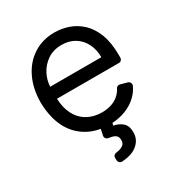

<svg xmlns="http://www.w3.org/2000/svg" viewBox="-180 -675 941 1008"><g transform="rotate(-30 291.0 -170.5)"><path d="M427.9 -399.1Q409.8 -435.4 376.1 -456.3Q342.3 -477.3 296.9 -477.3Q246.8 -477.3 210.6 -452.8Q174 -427.6 154.5 -388.5Q137.8 -354.4 135.7 -316.8H446Q446 -362.9 427.9 -399.1ZM82 -416.2Q112.9 -480.8 168 -516.3Q223.4 -552.6 296.9 -552.6Q339.8 -552.6 381 -538.4Q422.6 -524.1 456.7 -492.5Q490.8 -460.6 511 -408.4Q531.2 -356.2 531.2 -279.8V-265.3Q531.2 -256.4 525.2 -250.4Q519.2 -244.3 510.7 -244.3H135.3Q137.1 -189.6 156.6 -151.3Q177.9 -108.3 216.3 -86.3Q254.6 -63.9 305.4 -63.9Q338.8 -63.9 365.4 -73.5Q392.4 -82.7 411.6 -101.9Q425.8 -115.1 435.4 -133.9Q437.9 -139.2 442.8 -142Q447.8 -144.9 453.5 -144.9Q457.4 -144.9 459.2 -144.2L501.1 -132.5Q507.8 -130.7 511.9 -125Q516 -119.3 516 -112.6Q516 -107.6 514.2 -104Q501.1 -75.6 479.8 -54.3Q450.3 -23.1 405.2 -6Q368.3 8.5 323.9 11L321 25.9Q349.1 30.2 371.8 48.7Q394.9 67.8 394.9 109Q394.9 154.8 357.2 183.9Q324.6 208.8 267 212.4Q258.2 212.7 251.8 207Q245.4 201.3 244.7 192.5L244 177.9Q243.6 169.7 248.9 163.5Q254.3 157.3 262.4 156.6Q282.7 154.5 297.6 147Q319.6 137.1 319.6 111.9Q319.6 88.1 301.5 78.8Q288.7 72.4 264.9 69.2Q256 67.8 250.9 60.5Q245.7 53.3 247.5 44.4L255.3 7.5Q207 -0.7 169.7 -23.8Q112.9 -58.2 82 -121.8Q53.3 -182.2 51.1 -268.5Q51.1 -352.3 82 -416.2Z"/></g></svg>

Font: DeltaSans
Style: Regular
Weight: 400
Designer: Rasmus Andersson
Foundry: rsms
Version: Version 3.012